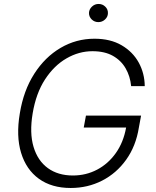

<svg xmlns="http://www.w3.org/2000/svg" viewBox="-20 -931 781 961"><path d="M636.4 -500Q631.7 -549 609 -588.6Q586.3 -628.2 545.1 -651.5Q503.9 -674.7 442.8 -674.7Q375 -674.7 312.9 -638.8Q250.7 -603 205.4 -533.6Q160.2 -464.1 143.5 -363.6Q127.1 -265.6 147.9 -196Q168.7 -126.4 219.6 -89.5Q270.6 -52.6 344.8 -52.6Q410.5 -52.6 466.1 -81.9Q521.7 -111.2 559.8 -165Q598 -218.8 611.2 -292.6H399.1L410.2 -352.3H686.1L675.1 -292.6Q660.2 -199.6 611.5 -131.6Q562.9 -63.6 490.9 -26.8Q419 9.9 333.8 9.9Q238.6 9.9 174.9 -36Q111.2 -82 85.6 -166Q60 -250 79.2 -363.6Q97.7 -477.6 151.3 -561.4Q204.9 -645.2 283 -691.2Q361.2 -737.2 452.8 -737.2Q532.7 -737.2 588.6 -704.5Q644.5 -671.9 674.2 -618.1Q703.8 -564.3 704.5 -500ZM472.3 -820.3Q452.8 -820.3 438.9 -833.8Q425.1 -847.3 425.4 -866.5Q426.1 -884.6 440.2 -897.9Q454.2 -911.2 473.4 -911.2Q493.3 -911.2 507.1 -897.5Q521 -883.9 520.2 -864.7Q519.9 -846.6 505.7 -833.5Q491.5 -820.3 472.3 -820.3Z"/></svg>

Font: Inter UI Light
Style: Italic
Weight: 300
Italic angle: 9.39999°
Designer: Rasmus Andersson
Foundry: rsms
Version: 3.2;8d6f07862